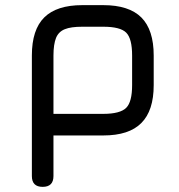

<svg xmlns="http://www.w3.org/2000/svg" viewBox="-20 -527 698 747"><path d="M104 158C104 186 118 200 146 200C146 200 146 200 146 200C174 200 188 186 188 158C188 158 188 0 188 0C188 0 382 0 382 0C382 0 382 0 382 0C448.5 0 498 -16 530 -48.5C562 -80.5 578 -129.5 578 -196C578 -196 578 -311 578 -311C578 -311 578 -311 578 -311C578 -377.5 562 -427 530 -459C498 -491 448.5 -507 382 -507C382 -507 300 -507 300 -507C300 -507 300 -507 300 -507C233.5 -507 184.5 -491 152.5 -459.5C120 -427.5 104 -378 104 -311C104 -311 104 158 104 158C104 158 104 158 104 158ZM188 -311C188 -311 188 -311 188 -311C188 -340.5 191.5 -363 198 -379.5C204.5 -395.5 216 -407 232.5 -413.5C248.5 -420 271 -423 300 -423C300 -423 382 -423 382 -423C382 -423 382 -423 382 -423C425.5 -423 455.5 -415.5 471 -400C486.5 -384.5 494 -354.5 494 -311C494 -311 494 -196 494 -196C494 -196 494 -196 494 -196C494 -152.5 486.5 -123 471 -107.5C455.5 -92 425.5 -84 382 -84C382 -84 188 -84 188 -84C188 -84 188 -311 188 -311Z"/></svg>

Font: Jura-Fortis-Bold
Style: Bold
Weight: 500
Designer: Daniel Johnson, Alexei Vanyashin, Mirko Velimirovic
Foundry: Daniel Johnson
Version: ""